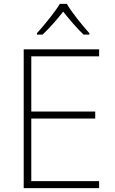

<svg xmlns="http://www.w3.org/2000/svg" viewBox="-20 -968 591 988"><path d="M324 -948H288C263 -906 207 -838 170 -797V-790H199C236 -824 276 -871 305 -908C335 -871 374 -824 410 -790H440V-797C403 -838 348 -906 324 -948ZM490 0V-36H141V-358H470V-394H141V-678H490V-714H102V0Z"/></svg>

Font: Noto Sans Gurmukhi UI ExtraLight
Style: Regular
Weight: 200
Designer: Jelle Bosma - Monotype Design Team
Foundry: Monotype Imaging Inc.
Version: Version 2.004